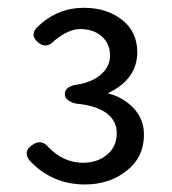

<svg xmlns="http://www.w3.org/2000/svg" viewBox="-20 -910 449 502"><path d="M356.4 -557.6Q356.4 -499 311 -463.4Q265.6 -427.7 202.1 -427.7Q115.2 -427.7 56.6 -491.2Q40 -513.7 63.5 -530.3Q87.9 -548.8 108.4 -523.4Q147.5 -484.4 197.3 -484.4Q234.4 -484.4 259.8 -505.4Q285.2 -526.4 285.2 -561.5Q285.2 -594.7 258.3 -614.3Q231.4 -633.8 182.6 -638.7Q170.9 -639.6 160.2 -646.5Q149.4 -653.3 149.4 -664.1Q149.4 -674.8 159.2 -681.2Q168.9 -687.5 180.7 -688.5Q221.7 -695.3 244.6 -715.8Q267.6 -736.3 267.6 -764.6Q267.6 -795.9 246.1 -814.9Q224.6 -834 189.5 -834Q159.2 -834 122.1 -803.7Q100.6 -780.3 79.1 -799.8Q56.6 -818.4 78.1 -839.8Q129.9 -889.6 199.2 -889.6Q258.8 -889.6 298.8 -858.4Q338.9 -827.1 338.9 -773.4Q338.9 -703.1 261.7 -666Q301.8 -656.2 329.1 -627.4Q356.4 -598.6 356.4 -557.6Z"/></svg>

Font: GenSenMaruGothic TW TTF Regular
Style: Regular
Weight: 400
Version: Version 1.301